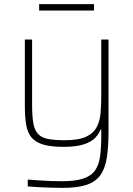

<svg xmlns="http://www.w3.org/2000/svg" viewBox="-20 -701 644 927"><path d="M284 206Q255 206 223.5 205Q192 204 163.5 202.5Q135 201 114 199V166Q141 168 170 170Q199 172 227 173Q255 174 279 174Q344 174 382.5 161Q421 148 439.5 121Q458 94 463.5 52Q469 10 469 -48V-75H465Q459 -57 441.5 -37.5Q424 -18 387.5 -5Q351 8 287 8Q226 8 189 -3Q152 -14 132.5 -37Q113 -60 106.5 -98Q100 -136 100 -190V-510H135V-195Q135 -140 141 -106Q147 -72 164 -54Q181 -36 212.5 -30Q244 -24 294 -24Q360 -24 396 -41Q432 -58 447.5 -88.5Q463 -119 466 -159.5Q469 -200 469 -246V-510H504V-67Q504 9 495.5 61.5Q487 114 464 145.5Q441 177 397.5 191.5Q354 206 284 206ZM169 -650V-681H434V-650Z"/></svg>

Font: Saira Thin Thin
Style: Regular
Weight: 250
Version: Version 1.101